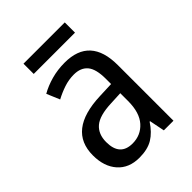

<svg xmlns="http://www.w3.org/2000/svg" viewBox="-200 -778 888 888"><g transform="rotate(-45 244.5 -333.5)"><path d="M113 -677V-610H383V-677ZM333 -213Q333 -137 298 -98Q263 -59 209 -59Q127 -59 127 -150Q127 -202 159.5 -230Q192 -258 270 -261L333 -264ZM89 -504 116 -440Q146 -456 177.5 -466.5Q209 -477 242 -477Q287 -477 310 -449.5Q333 -422 333 -358V-324L257 -321Q40 -313 40 -150Q40 -77 78.5 -33.5Q117 10 185 10Q239 10 273.5 -11Q308 -32 336 -75H339L354 0H417V-364Q417 -546 251 -546Q205 -546 163.5 -534.5Q122 -523 89 -504Z"/></g></svg>

Font: Noto Sans UI SemiCondensed
Style: Regular
Weight: 400
Width: 4
Designer: Monotype Design Team
Foundry: Monotype Imaging Inc.
Version: 1.001